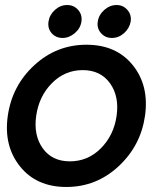

<svg xmlns="http://www.w3.org/2000/svg" viewBox="-20 -737 634 764"><path d="M229 -586Q202 -586 185.5 -605Q169 -624 173 -651Q177 -678 198.5 -697.5Q220 -717 247 -717Q274 -717 291 -697.5Q308 -678 304 -651Q300 -624 277.5 -605Q255 -586 229 -586ZM425 -586Q399 -586 382 -605Q365 -624 369 -651Q373 -678 395 -697.5Q417 -717 444 -717Q470 -717 487 -697.5Q504 -678 500 -651Q495 -624 473.5 -605Q452 -586 425 -586ZM11 -276Q28 -396 116.5 -477.5Q205 -559 324 -559Q443 -559 508.5 -477.5Q574 -396 557 -276Q540 -157 451.5 -75Q363 7 244 7Q125 7 59.5 -75Q-6 -157 11 -276ZM258 -95Q330 -95 381.5 -147Q433 -199 444 -276Q455 -354 417.5 -406Q380 -458 309 -458Q238 -458 186.5 -406Q135 -354 124 -276Q113 -199 150 -147Q187 -95 258 -95Z"/></svg>

Font: Oakes Grotesk Medium
Style: Italic
Weight: 500
Italic angle: -8°
Designer: Samuel Oakes
Foundry: Samuel Oakes
Version: Version 1.000;PS 001.000;hotconv 1.0.88;makeotf.lib2.5.64775